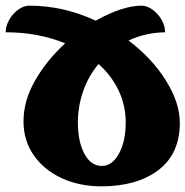

<svg xmlns="http://www.w3.org/2000/svg" viewBox="-35 -648 655 678"><path d="M600 -214Q600 -105 524.5 -47.5Q449 10 323 10Q245 10 182.5 -19Q120 -48 84 -100Q48 -152 48 -219Q48 -292 88.5 -363Q129 -434 195 -495Q100 -534 -15 -534Q-15 -556 -2.5 -578Q10 -600 29.5 -614Q49 -628 68 -628Q189 -628 303 -575Q398 -628 465 -628Q484 -628 503.5 -614Q523 -600 535.5 -578.5Q548 -557 548 -534Q479 -533 419 -505Q502 -442 551 -363.5Q600 -285 600 -214ZM409 -216Q409 -275 384 -328Q359 -381 313 -422Q277 -379 258.5 -325.5Q240 -272 240 -216Q240 -148 263 -105Q286 -62 325 -62Q361 -62 385 -105.5Q409 -149 409 -216Z"/></svg>

Font: Noto Serif Georgian Black
Style: Regular
Weight: 900
Designer: Monotype Design team
Foundry: Monotype Imaging Inc.
Version: Version 1.000